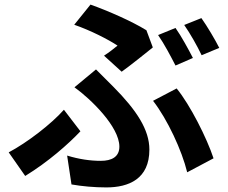

<svg xmlns="http://www.w3.org/2000/svg" viewBox="-20 -772 996 838"><path d="M746 -650 670 -619C696 -582 726 -525 746 -486L822 -519C804 -554 771 -615 746 -650ZM859 -693 784 -663C810 -626 841 -571 860 -531L937 -563C920 -597 884 -658 859 -693ZM511 -459C549 -486 621 -544 647 -565L619 -640C554 -680 453 -724 375 -752L304 -664C376 -639 452 -600 493 -573C480 -562 457 -544 434 -529ZM292 33C337 41 392 46 444 46C542 46 632 9 632 -119C632 -206 576 -291 475 -393C451 -418 426 -441 399 -469L305 -391C376 -340 501 -219 501 -132C501 -87 467 -70 420 -70C374 -70 325 -77 273 -93ZM912 -81C883 -169 810 -314 751 -386L648 -332C711 -251 774 -115 797 -20ZM331 -199 259 -293C203 -230 99 -150 18 -107L90 -4C191 -66 278 -143 331 -199Z"/></svg>

Font: Kinto Sans
Style: Bold
Weight: 700
Designer: Authors: Ryoko NISHIZUKA  (kana & ideographs); Paul D. Hunt (Latin, Greek & Cyrillic); Wenlong ZHANG  (bopomofo); Sandol
Foundry: Adobe Systems Incorporated, ookami Inc.
Version: Version 0.001